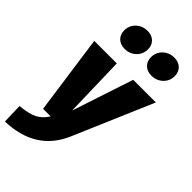

<svg xmlns="http://www.w3.org/2000/svg" viewBox="-332 -903 1217 1217"><g transform="rotate(45 276.5 -295.0)"><path d="M345 0Q250 220 -17 228L-21 93Q56 86 96.5 65.5Q137 45 165 0H97L22 -534H224L235 -122L371 -534H574ZM109 -715Q109 -759 140 -788.5Q171 -818 216 -818Q255 -818 278 -795.5Q301 -773 301 -737Q301 -693 270 -663.5Q239 -634 194 -634Q155 -634 132 -656.5Q109 -679 109 -715ZM349 -715Q349 -759 380 -788.5Q411 -818 456 -818Q495 -818 518 -795.5Q541 -773 541 -737Q541 -693 510 -663.5Q479 -634 434 -634Q395 -634 372 -656.5Q349 -679 349 -715Z"/></g></svg>

Font: Fira Sans Black
Style: Italic
Weight: 900
Italic angle: -8°
Designer: Carrois Corporate & Edenspiekermann AG
Foundry: Carrois Corporate GbR & Edenspiekermann AG
Version: Version 4.203